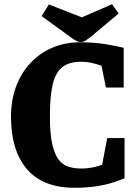

<svg xmlns="http://www.w3.org/2000/svg" viewBox="-20 -868 644 908"><path d="M333 20Q182 20 107 -68.5Q32 -157 32 -316Q32 -394 56 -458.5Q80 -523 124 -570Q168 -617 227.5 -642.5Q287 -668 359 -668Q425 -668 479.5 -659Q534 -650 565 -642V-454H481L460 -557Q438 -565 414 -570.5Q390 -576 364 -576Q309 -576 276.5 -552Q244 -528 230 -471.5Q216 -415 216 -318Q216 -236 227 -187Q238 -138 257.5 -113Q277 -88 304 -79.5Q331 -71 364 -71Q380 -71 397 -73Q414 -75 431 -79Q448 -83 463 -89L487 -215H569V-25Q550 -17 517.5 -6Q485 5 439 12.5Q393 20 333 20ZM360 -669Q351 -669 339.5 -675.5Q328 -682 317 -690L177 -792L211 -847L367 -786L510 -848L541 -804L407 -692Q397 -684 385.5 -676.5Q374 -669 360 -669Z"/></svg>

Font: Faustina Light ExtraBold
Style: Regular
Weight: 800
Version: Version 1.200